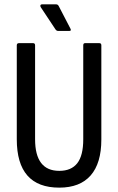

<svg xmlns="http://www.w3.org/2000/svg" viewBox="-20 -853 542 881"><path d="M252 8Q57 8 57 -214V-645Q57 -655 67 -655H132Q141 -655 141 -645V-214Q141 -69 252 -69Q307 -69 334.5 -104Q362 -139 362 -214V-645Q362 -655 370 -655H436Q445 -655 445 -645V-213Q445 -104 396 -48Q347 8 252 8ZM247 -711Q239 -711 234 -719L167 -820Q164 -825 165.5 -829Q167 -833 172 -833H238Q245 -833 249 -826L303 -722Q309 -711 298 -711Z"/></svg>

Font: Sofia Sans Condensed Medium
Style: Regular
Weight: 500
Designer: Botio Nikoltchev, Ani Petrova
Foundry: lettersoup
Version: Version 4.101; ttfautohint (v1.8.4.7-5d5b)